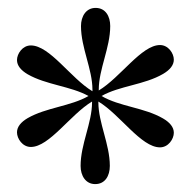

<svg xmlns="http://www.w3.org/2000/svg" viewBox="-20 -817 481 486"><path d="M393 -517C345 -545 283 -547 237 -574C283 -600 345 -602 393 -630C410 -640 420 -652 420 -666C420 -682 406 -703 385 -703C338 -703 285 -621 230 -588V-590C230 -642 259 -696 259 -751C259 -776 247 -797 222 -797C198 -797 185 -776 185 -751C185 -696 214 -642 214 -590V-586C159 -619 106 -702 58 -702C37 -702 23 -681 23 -665C23 -651 33 -639 50 -629C97 -602 159 -599 204 -574C159 -548 97 -545 50 -518C33 -508 23 -496 23 -482C23 -466 37 -445 58 -445C105 -445 158 -527 213 -560V-558C213 -506 184 -452 184 -397C184 -372 197 -351 221 -351C246 -351 258 -372 258 -397C258 -452 229 -506 229 -558V-560C284 -527 337 -444 385 -444C406 -444 420 -465 420 -481C420 -495 410 -507 393 -517Z"/></svg>

Font: Shippori Mincho OTF
Style: Regular
Weight: 400
Designer: FONTDASU
Foundry: FONTDASU / Google Inc. / but / Adobe
Version: Version 3.300;hotconv 1.0.109;makeotfexe 2.5.65596